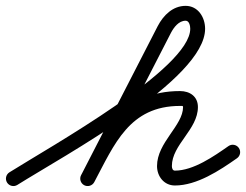

<svg xmlns="http://www.w3.org/2000/svg" viewBox="-43 -589 828 646"><path d="M-19.2 25.3C-11.8 37 3.6 40.5 15.3 33.2C172.8 -65.8 647.1 -321 647.1 -492.3C647.1 -530.6 623.5 -569.3 581.6 -569.3C538.4 -569.3 506.9 -537.7 487.9 -501.6C487.9 -501.6 487.8 -501.6 487.8 -501.5C487.8 -501.5 487.8 -501.4 487.8 -501.4C401.8 -334.1 315.8 -166.8 229.8 0.6C223.5 12.9 228.3 27.9 240.6 34.2C252.9 40.5 267.9 35.7 274.2 23.4C274.2 23.4 274.2 23.4 274.2 23.4C360.2 -143.9 446.2 -311.2 532.2 -478.6C532.2 -478.6 532.2 -478.5 532.2 -478.5C532.2 -478.4 532.1 -478.4 532.1 -478.4C541.8 -496.8 558.3 -519.3 581.6 -519.3C594 -519.3 597.1 -501.3 597.1 -492.3C597.1 -357.8 127.6 -96.5 -11.3 -9.2C-23 -1.8 -26.5 13.6 -19.2 25.3ZM274.1 23.8C274.1 23.8 274.1 23.8 274.1 23.8C341.8 -103.2 392.2 -232.6 562.8 -232.6C570.3 -232.6 572.9 -233.4 572.9 -228.9C572.9 -166.5 485.3 -109.7 485.3 -30.3C485.3 4.4 509 35.1 545.5 35.1C619.8 35.1 696 -15.6 754.3 -56.5C765.6 -64.4 768.4 -80 760.5 -91.3C752.6 -102.6 737 -105.4 725.7 -97.5C677.1 -63.5 607.9 -14.9 545.5 -14.9C537.5 -14.9 535.3 -23.6 535.3 -30.3C535.3 -102.4 622.9 -153.2 622.9 -228.9C622.9 -264.5 595.7 -282.6 562.8 -282.6C369.4 -282.6 307.4 -145 229.9 0.2C223.4 12.4 228.1 27.6 240.2 34.1C252.4 40.6 267.6 35.9 274.1 23.8Z"/></svg>

Font: FRB American Cursive Guidelines Semibold
Style: Italic
Weight: 600
Italic angle: -25°
Version: Version 2.0;Modular Font Editor K font №1